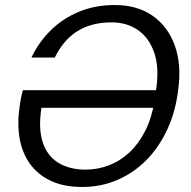

<svg xmlns="http://www.w3.org/2000/svg" viewBox="-20 -732 760 764"><path d="M307 12Q234 12 182 -12.5Q130 -37 99 -80.5Q68 -124 58 -182Q48 -240 58 -308Q60 -323 63 -339Q66 -355 71 -373H622L610 -303H145Q132 -221 150 -166Q168 -111 212.5 -84Q257 -57 321 -57Q368 -57 413 -74Q458 -91 495 -125.5Q532 -160 558 -211.5Q584 -263 595 -331L600 -367Q615 -459 594.5 -520Q574 -581 529.5 -612Q485 -643 424 -643Q344 -643 288 -608Q232 -573 198 -503H105Q134 -564 181.5 -611Q229 -658 293.5 -685Q358 -712 436 -712Q526 -712 587 -669.5Q648 -627 675.5 -551Q703 -475 689 -375Q679 -289 646 -217.5Q613 -146 562.5 -95Q512 -44 447 -16Q382 12 307 12Z"/></svg>

Font: DM Sans 11pt
Style: Italic
Weight: 400
Italic angle: -10°
Version: Version 4.004;gftools[0.9.30]